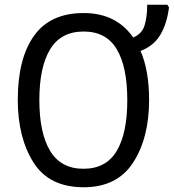

<svg xmlns="http://www.w3.org/2000/svg" viewBox="-20 -780 733 810"><path d="M573 -565Q628 -586 656 -632.5Q684 -679 693 -749L686 -760H601Q601 -709 590 -673Q579 -637 542 -622Q470 -725 333 -725Q192 -725 123.5 -629Q55 -533 55 -359Q55 -200 121 -95Q187 10 333 10Q474 10 541.5 -94Q609 -198 609 -358Q609 -482 573 -565ZM333 -647Q428 -647 472.5 -572.5Q517 -498 517 -358Q517 -217 472 -142.5Q427 -68 332 -68Q237 -68 191.5 -143.5Q146 -219 146 -358Q146 -497 191.5 -572Q237 -647 333 -647Z"/></svg>

Font: Noto Sans UI SemiCondensed
Style: Regular
Weight: 400
Width: 4
Designer: Monotype Design Team
Foundry: Monotype Imaging Inc.
Version: 1.001